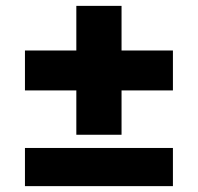

<svg xmlns="http://www.w3.org/2000/svg" viewBox="-20 -640 673 654"><path d="M65 -6V-136H569V-6ZM240 -620H394V-468H569V-332H394V-181H240V-332H65V-468H240Z"/></svg>

Font: renner_700bold
Style: Bold
Weight: 700
Version: Version 003.000 ; ttfautohint (v0.97) -l 8 -r 50 -G 200 -x 1